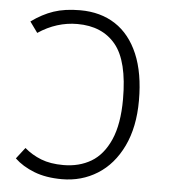

<svg xmlns="http://www.w3.org/2000/svg" viewBox="-52 -761 719 819"><g transform="rotate(5 307.5 -351.5)"><path d="M541.5 -352.3Q541.5 -238.5 502.1 -156.4Q462.6 -74.4 394.9 -32.1Q327.2 10.3 243.1 10.3Q174.4 10.3 123.8 -9.5Q73.3 -29.2 40 -61L76.9 -108.7Q108.7 -81.5 148.5 -65.9Q188.2 -50.3 244.1 -50.3Q311.3 -50.3 362.6 -80.5Q413.8 -110.8 443.6 -178.2Q473.3 -245.6 473.3 -352.3Q473.3 -515.4 415.9 -585.1Q358.5 -654.9 251.8 -654.9Q163.1 -654.9 84.1 -602.1L50.8 -648.2Q97.4 -682.1 145.1 -698.2Q192.8 -714.4 258.5 -714.4Q346.2 -714.4 409.5 -673.1Q472.8 -631.8 507.2 -550.8Q541.5 -469.7 541.5 -352.3Z"/></g></svg>

Font: Fira Code Fixed Light
Style: Regular
Weight: 300
Monospace: yes
Designer: Carrois Corporate, Edenspiekermann AG, Nikita Prokopov
Foundry: Carrois Corporate, Edenspiekermann AG, Nikita Prokopov
Version: Version 5.002